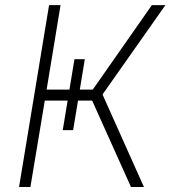

<svg xmlns="http://www.w3.org/2000/svg" viewBox="-20 -748 682 768"><path d="M277.8 -511.2H319.3L272.5 -227.5H231ZM56.2 0 176.3 -727.5H222.2L166.5 -389.6H351.1L587.4 -727.5H641.6L390.1 -370.1L555.7 0H503.9L348.6 -345.7H159.2L101.6 0Z"/></svg>

Font: Inter 17pt ExtraLight
Style: Italic
Weight: 250
Italic angle: -9.3988°
Version: Version 4.001;git-66647c0bb